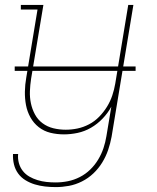

<svg xmlns="http://www.w3.org/2000/svg" viewBox="-20 -540 640 783"><path d="M208 223Q185 223 163.5 220.5Q142 218 122 212Q102 206 84 195Q66 184 54 167.5Q42 151 37 130.5Q32 110 33 88H54Q52 107 57 125Q62 143 73 157Q84 171 99.5 180Q115 189 133 194.5Q151 200 169.5 202Q188 204 207 204Q232 204 257 199Q282 194 305.5 182Q329 170 348 151.5Q367 133 380.5 110.5Q394 88 402 64Q410 40 414 15L434 -105Q420 -79 398.5 -56.5Q377 -34 351 -19Q325 -4 296.5 2Q268 8 241 8Q212 8 185.5 1.5Q159 -5 138 -21.5Q117 -38 104 -61.5Q91 -85 86 -111.5Q81 -138 81.5 -166.5Q82 -195 87 -223L133 -501H65V-520H157L107 -220Q103 -194 102 -168.5Q101 -143 106 -119Q111 -95 122.5 -73.5Q134 -52 153.5 -37.5Q173 -23 197.5 -17Q222 -11 248 -11Q272 -11 296 -16Q320 -21 343 -33Q366 -45 384.5 -64Q403 -83 416.5 -105Q430 -127 438 -151Q446 -175 450 -199L503 -520H524L435 18Q430 45 421 71.5Q412 98 397 122.5Q382 147 361 167Q340 187 314 200Q288 213 261 218Q234 223 208 223ZM40 -251V-269H533V-251Z"/></svg>

Font: Iosevka Etoile Thin
Style: Italic
Weight: 100
Italic angle: -9°
Designer: Belleve Invis
Foundry: Belleve Invis
Version: Version 22.1.2; ttfautohint (v1.8.4)